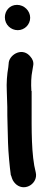

<svg xmlns="http://www.w3.org/2000/svg" viewBox="-22 -729 168 789"><path d="M-2 -658C-2 -627 23 -605 51 -605C79 -605 102 -628 102 -656C102 -685 77 -709 48 -709C17 -709 -2 -684 -2 -658ZM6 -352C6 -332 8 -311 8 -289C8 -267 8 -242 9 -217L11 -141C12 -104 18 -41 22 -13V-11C24 -6 25 -5 27 3C31 16 40 25 46 30C83 59 135 23 125 -20C106 -92 108 -200 108 -289V-355H107C105 -386 106 -415 111 -439L114 -457C118 -474 111 -487 104 -495C73 -536 20 -508 14 -473V-472L12 -452C7 -424 4 -389 6 -352Z"/></svg>

Font: Stray Cat
Style: ExBlkCn
Weight: 1000
Version: Version 1.0